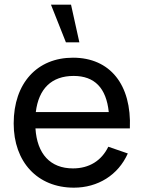

<svg xmlns="http://www.w3.org/2000/svg" viewBox="-20 -808 630 842"><path d="M328 -622.5H269L203.5 -787.5H291.5ZM549.5 -245C557.5 -437 462.5 -555 300 -555C143 -555 40 -443.5 40 -266.5C40 -97.5 144.5 15 304 15C408.5 15 498 -39.5 540.5 -135L455 -164.5C425 -103 371 -69.5 300 -69.5C200.5 -69.5 142.5 -133 135.5 -245ZM303 -475C394.5 -475 446 -422.5 457 -316.5H137C149.5 -419 206 -475 303 -475Z"/></svg>

Font: Hauora Medium
Style: Regular
Weight: 500
Designer: Wayne Shih
Foundry: WCYS
Version: Version 1.001;hotconv 1.0.109;makeotfexe 2.5.65596